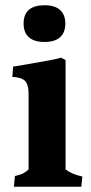

<svg xmlns="http://www.w3.org/2000/svg" viewBox="-20 -712 348 732"><path d="M89 -66V-354Q89 -390 75.5 -403.5Q62 -417 27 -419L30 -458Q45 -461 84 -467Q191 -485 213 -492L230 -483V-66Q255 -47 294 -39L290 0H33L37 -41Q56 -45 66.5 -50Q77 -55 89 -66ZM70 -622Q70 -692 150 -692Q189 -692 209 -674Q229 -656 229 -622Q229 -588 209 -570Q189 -552 150 -552Q110 -552 90 -570Q70 -588 70 -622Z"/></svg>

Font: Caladea
Style: Bold
Weight: 700
Designer: Carolina Giovagnoli and Andres Torresi
Foundry: Carolina Giovagnoli & Andres Torresi
Version: Version 1.001